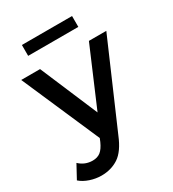

<svg xmlns="http://www.w3.org/2000/svg" viewBox="-226 -830 1033 1147"><g transform="rotate(-30 290.0 -256.0)"><path d="M132 201Q93 201 54 188Q15 175 -11 152L39 60Q78 97 131 97Q164 97 185.5 80Q207 63 225 23L234 1L1 -534H131L299 -138L468 -534H588L338 43Q301 134 250 167.5Q199 201 132 201ZM109 -638V-713H455V-638Z"/></g></svg>

Font: Montserrat SemiBold
Style: Regular
Weight: 600
Designer: Julieta Ulanovsky
Foundry: Julieta Ulanovsky
Version: Version 9.000; ttfautohint (v1.8.4.7-5d5b)